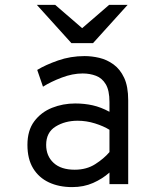

<svg xmlns="http://www.w3.org/2000/svg" viewBox="-20 -752 656 784"><path d="M274.5 12Q221 12 179.8 -7.2Q138.5 -26.5 115.2 -64.8Q92 -103 92 -160.5Q92 -219.5 120 -256.8Q148 -294 192.5 -311.8Q237 -329.5 287 -329.5Q324.5 -329.5 358.2 -322Q392 -314.5 427 -295.5V-335.5Q427 -382.5 412 -407.8Q397 -433 372 -442.5Q347 -452 317.5 -452Q276.5 -452 232.2 -435.2Q188 -418.5 155.5 -398L132 -466.5Q165.5 -487 216.8 -505Q268 -523 325.5 -523Q354.5 -523 385.5 -515.8Q416.5 -508.5 443.5 -489Q470.5 -469.5 487 -434.2Q503.5 -399 503.5 -342.5V0H427V-47.5Q398.5 -22 360.2 -5Q322 12 274.5 12ZM285 -59Q333.5 -59 369 -81.8Q404.5 -104.5 427 -131V-222Q403 -237 368 -248Q333 -259 297 -259Q245.5 -259 207 -235.2Q168.5 -211.5 168.5 -160.5Q168.5 -115 198.8 -87Q229 -59 285 -59ZM271.5 -576 130.5 -732H205.5L315.5 -637L425.5 -732H501L360 -576Z"/></svg>

Font: Overpass Mono
Style: Regular
Weight: 400
Designer: Delve Withrington, Dave Bailey
Foundry: Delve Fonts LLC
Version: Version 4.000